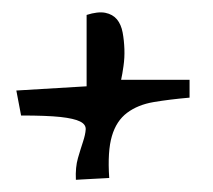

<svg xmlns="http://www.w3.org/2000/svg" viewBox="-20 -460 350 315"><path d="M6.8 -311.5 122.1 -318.4V-435.5Q140.6 -441.4 152.8 -439Q165 -436.5 171.9 -428.2Q178.7 -419.9 181.2 -406.7Q183.6 -393.6 184.1 -379.4Q184.6 -365.2 182.6 -351.6Q180.7 -337.9 178.7 -329.1H291V-299.8Q257.8 -296.9 231.9 -292.5Q206.1 -288.1 188.5 -274.9Q170.9 -261.7 163.6 -236.8Q156.2 -211.9 159.2 -168Q159.2 -168 150.4 -167.5Q141.6 -167 131.3 -166.5Q121.1 -166 112.8 -165.5Q104.5 -165 104.5 -165Q103.5 -185.5 107.9 -200.7Q112.3 -215.8 116.2 -227.5Q120.1 -239.3 120.6 -247.6Q121.1 -255.9 111.3 -260.7Q101.6 -265.6 79.1 -268.1Q56.6 -270.5 14.6 -270.5Z"/></svg>

Font: Annie Use Your Telescope
Style: Regular
Weight: 400
Version: Version 1.003 2001